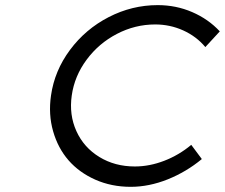

<svg xmlns="http://www.w3.org/2000/svg" viewBox="-20 -722 874 746"><path d="M178.2 -351.1Q191.9 -447.3 252 -528.1Q312 -608.9 402.3 -655.5Q492.7 -702.1 592.8 -702.1Q664.1 -702.1 726.8 -675Q789.6 -647.9 834 -600.1L777.8 -539.1Q743.2 -580.6 691.9 -603.8Q640.6 -627 583 -627Q504.9 -627 434.3 -590.3Q363.8 -553.7 316.7 -490.2Q269.5 -426.8 258.8 -351.1Q248 -275.9 276.9 -212.4Q305.7 -148.9 366 -112.1Q426.3 -75.2 503.9 -75.2Q561 -75.2 618.4 -97.4Q675.8 -119.6 723.1 -159.2L764.2 -104Q704.1 -54.2 631.6 -25.1Q559.1 3.9 487.8 3.9Q413.1 3.9 350.3 -23.9Q287.6 -51.8 246.3 -99.1Q205.1 -146.5 186.3 -212.2Q167.5 -277.8 178.2 -351.1Z"/></svg>

Font: Trueno Light
Style: Italic
Weight: 300
Designer: Julieta Ulanovsky
Foundry: Julieta Ulanovsky
Version: Version 3.001b | FøM Fix